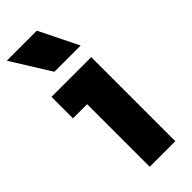

<svg xmlns="http://www.w3.org/2000/svg" viewBox="-244 -763 796 796"><g transform="rotate(-45 154.0 -365.0)"><path d="M104 0V-434L171 -367H21V-493H254V0ZM103 -558 -4 -730H172L257 -558Z"/></g></svg>

Font: SUSE ExtraBold
Style: Regular
Weight: 800
Designer: Rene Bieder
Foundry: SUSE
Version: Version 1.000